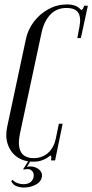

<svg xmlns="http://www.w3.org/2000/svg" viewBox="-20 -725 417 868"><path d="M31 94.4 36.4 87.5Q45.4 99 65.2 104.7Q85.1 110.4 104.2 105.3Q123.2 100.2 130.5 81.1Q134.2 68.8 131.2 58.5Q128.1 48.2 118.3 42.7Q108.5 37.1 92.9 40.9H84L108.6 2.2H118L102 29.5Q117.4 25.2 134.3 29.9Q151.2 34.5 161.9 46.6Q172.5 58.8 169.1 76.2Q164.8 95.9 145.8 107.4Q126.8 118.9 102.9 121.9Q79 124.9 58.7 118.2Q38.4 111.5 31 94.4ZM131.6 6Q86.8 6 56.8 -15.6Q26.8 -37.2 14.9 -73.6Q3 -109.9 12.8 -153.1L96.8 -546.8Q105.6 -590.6 132.8 -626.4Q159.9 -662.2 198.9 -683.6Q237.9 -705 282.6 -705Q306 -705 321.9 -698.2Q337.9 -691.4 347.1 -679.2Q353 -681.9 355.2 -686Q357.5 -690.1 360.6 -699H377.2L345.6 -552.9H329.6L338.9 -602.6Q347.5 -645.6 333.8 -667.3Q320.1 -689 280.4 -689Q235.4 -689 207 -658.4Q178.6 -627.8 167.9 -577.5L70 -119.8Q61.9 -78.6 68 -54.8Q74.1 -31 91 -20.5Q107.9 -10 132.2 -10Q155.4 -10 175.7 -19.4Q196 -28.9 210.9 -48.6Q225.8 -68.2 232.1 -97.9L246.2 -165.5H263.2L229.1 0H210.6Q212 -7.8 212.2 -13.7Q212.4 -19.6 207.8 -22.5Q192.2 -8.9 173.2 -1.4Q154.2 6 131.6 6Z"/></svg>

Font: Emberly Black
Style: Italic
Weight: 900
Italic angle: -12°
Designer: Rajesh Rajput
Foundry: Rajesh Rajput
Version: Version 1.000